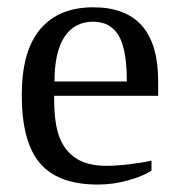

<svg xmlns="http://www.w3.org/2000/svg" viewBox="-20 -491 484 521"><path d="M127 -231V-222.2Q127 -154.8 141.8 -117.4Q156.7 -80.1 187.7 -60.5Q218.8 -41 269 -41Q295.4 -41 331.5 -45.4Q367.7 -49.8 391.1 -55.2V-27.8Q367.7 -12.7 327.4 -1.5Q287.1 9.8 245.1 9.8Q138.2 9.8 88.6 -47.9Q39.1 -105.5 39.1 -232.9Q39.1 -353 89.4 -412.1Q139.6 -471.2 232.9 -471.2Q409.2 -471.2 409.2 -271V-231ZM232.9 -432.1Q182.1 -432.1 155 -391.1Q127.9 -350.1 127.9 -270H324.2Q324.2 -357.4 301.8 -394.8Q279.3 -432.1 232.9 -432.1Z"/></svg>

Font: Liberation Serif
Style: Regular
Weight: 400
Designer: Steve Matteson
Foundry: Ascender Corporation
Version: Version 2.1.5